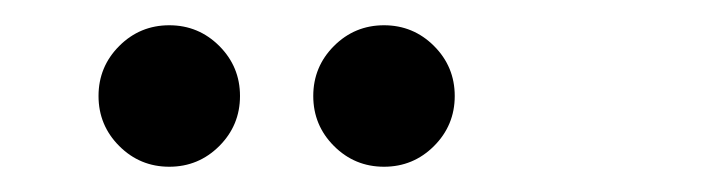

<svg xmlns="http://www.w3.org/2000/svg" viewBox="-20 -668 570 152"><path d="M58 -592Q58 -615.2 74.4 -631.6Q90.8 -648 114 -648Q137.2 -648 153.6 -631.6Q170 -615.2 170 -592Q170 -568.8 153.6 -552.4Q137.2 -536 114 -536Q90.8 -536 74.4 -552.4Q58 -568.8 58 -592ZM228 -592Q228 -615.2 244.4 -631.6Q260.8 -648 284 -648Q307.2 -648 323.6 -631.6Q340 -615.2 340 -592Q340 -568.8 323.6 -552.4Q307.2 -536 284 -536Q260.8 -536 244.4 -552.4Q228 -568.8 228 -592Z"/></svg>

Font: Raigarh
Style: Regular
Weight: 400
Designer: jaikishan Patel
Foundry: MagicType
Version: Version 1.000;FEAKit 1.0